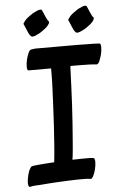

<svg xmlns="http://www.w3.org/2000/svg" viewBox="-62 -979 664 1026"><g transform="rotate(-5 270.5 -466.5)"><path d="M496 -669C499 -682 501 -696 501 -709C501 -713 500 -727 494 -728C473 -730 452 -730 431 -730C398 -731 364 -731 331 -731H148L128 -728C120 -727 116 -720 113 -714C107 -702 103 -689 100 -677C97 -664 95 -650 95 -637C95 -634 96 -618 102 -618H224V-582C224 -558 223 -533 222 -509C219 -441 216 -373 212 -306C208 -243 204 -180 197 -117L150 -114C128 -112 106 -111 85 -108C81 -107 78 -106 75 -106C73 -104 72 -102 70 -101C66 -95 63 -89 60 -83C55 -69 51 -55 49 -41C48 -34 47 -27 47 -20C47 -16 47 -11 48 -7L51 0C52 2 54 3 56 3C57 3 58 3 59 2C76 -2 94 -2 111 -3C145 -6 178 -8 211 -10C246 -12 280 -13 314 -14H347C358 -14 368 -14 379 -12C381 -12 382 -12 383 -11C390 -11 395 -21 398 -25C404 -37 408 -50 411 -62C414 -75 416 -89 416 -102C415 -107 415 -119 409 -121C402 -123 395 -122 389 -123H353C333 -123 314 -122 295 -122L298 -141C301 -166 303 -191 305 -216C311 -284 315 -352 319 -420C322 -483 325 -546 327 -609C328 -613 328 -618 328 -622C361 -622 395 -622 428 -621C441 -620 455 -620 468 -618C475 -618 480 -626 483 -631C483 -632 493 -656 496 -669ZM457 -899C452 -910 448 -922 442 -933C441 -935 438 -936 435 -936C429 -936 423 -934 420 -933C407 -928 393 -921 381 -912C369 -904 357 -895 348 -884C346 -882 346 -881 346 -881C346 -881 344 -878 344 -878C341 -874 338 -871 338 -867C338 -866 339 -864 340 -863C345 -853 349 -841 354 -830C358 -820 363 -808 372 -799C374 -797 377 -796 380 -796C385 -796 390 -798 394 -799C407 -804 421 -811 433 -820C445 -828 457 -837 466 -848C468 -850 475 -860 475 -866C475 -867 475 -868 474 -869C466 -877 462 -888 457 -899ZM217 -899C212 -910 208 -922 202 -933C201 -935 198 -936 195 -936C189 -936 183 -934 180 -933C167 -928 153 -921 141 -912C129 -904 117 -895 108 -884C106 -882 106 -881 106 -881C106 -881 104 -878 104 -878C101 -874 98 -871 98 -867C98 -866 99 -864 100 -863C105 -853 109 -841 114 -830C118 -820 123 -808 132 -799C134 -797 137 -796 140 -796C145 -796 150 -798 154 -799C167 -804 181 -811 193 -820C205 -828 217 -837 226 -848C228 -850 235 -860 235 -866C235 -867 235 -868 234 -869C226 -877 222 -888 217 -899Z"/></g></svg>

Font: Petaluma Script
Style: Regular
Weight: 400
Designer: Daniel Spreadbury
Foundry: Steinberg Media Technologies GmbH
Version: Version 1.10